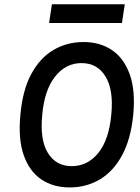

<svg xmlns="http://www.w3.org/2000/svg" viewBox="-20 -850 646 884"><path d="M301 13Q224.5 13 169.8 -24.2Q115 -61.5 89 -136.2Q63 -211 74 -322Q84 -435 124 -509.2Q164 -583.5 226.2 -620Q288.5 -656.5 364.5 -656.5Q441 -656.5 496 -619Q551 -581.5 577.5 -507.2Q604 -433 593.5 -322Q582.5 -209.5 542.2 -135.2Q502 -61 439.8 -24Q377.5 13 301 13ZM310 -85Q383.5 -85 432.8 -146Q482 -207 492.5 -323Q503.5 -435.5 466 -497.5Q428.5 -559.5 355 -559.5Q282.5 -559.5 233.5 -497.2Q184.5 -435 174.5 -322Q163 -206.5 200.5 -145.8Q238 -85 310 -85ZM219 -830.5H554.5L541.5 -744H206Z"/></svg>

Font: Karla SemiBold
Style: Italic
Weight: 600
Italic angle: -8°
Designer: Jonathan Pinhorn
Version: Version 2.004;gftools[0.9.33]